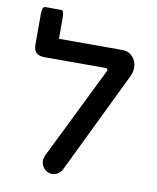

<svg xmlns="http://www.w3.org/2000/svg" viewBox="-82 -772 690 845"><g transform="rotate(10 263.5 -350.0)"><path d="M158.7 -43.5Q158.7 -51.8 164.1 -65.4L366.2 -476.1Q368.7 -481 368.7 -483.4Q368.7 -485.8 368.7 -486.8Q368.2 -488.3 367.2 -489.3Q364.7 -491.7 357.4 -491.7H87.9Q61 -491.7 49.3 -503.4Q37.6 -515.1 37.6 -540V-671.9Q37.6 -700.2 44.4 -706.5Q46.9 -709.5 50.8 -709.5H122.1Q127.4 -709.5 130.4 -704.6Q135.3 -696.8 135.3 -671.9V-582.5H419.9Q446.8 -582.5 464.8 -562.7Q482.9 -543 482.9 -515.6Q482.9 -492.7 472.7 -473.1L252.9 -20Q246.1 -6.8 234.1 0.7Q222.2 8.3 208 8.3Q196.8 8.3 186 2.9Q172.9 -3.9 165.8 -16.4Q158.7 -28.8 158.7 -43.5Z"/></g></svg>

Font: YuPearl-Medium
Style: Medium
Weight: 500
Designer: Max Yao
Foundry: Max-Everyday
Version: Version 1.011; ttfautohint (v1.8.3)